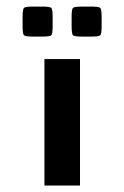

<svg xmlns="http://www.w3.org/2000/svg" viewBox="-20 -573 384 593"><path d="M233.9 -460Q209.5 -460 205.3 -464.1Q201.2 -468.3 201.2 -492.7V-520Q201.2 -544.4 205.3 -548.6Q209.5 -552.7 233.9 -552.7H261.2Q285.6 -552.7 289.8 -548.6Q293.9 -544.4 293.9 -520V-492.7Q293.9 -468.3 289.8 -464.1Q285.6 -460 261.2 -460ZM82.5 -460Q58.1 -460 54 -464.1Q49.8 -468.3 49.8 -492.7V-520Q49.8 -544.4 54 -548.6Q58.1 -552.7 82.5 -552.7H109.9Q134.3 -552.7 138.4 -548.6Q142.6 -544.4 142.6 -520V-492.7Q142.6 -468.3 138.4 -464.1Q134.3 -460 109.9 -460ZM117.2 0V-390.6H227.1V0Z"/></svg>

Font: Squarish Sans CT
Style: RegularSC
Weight: 400
Version: Version 0.9